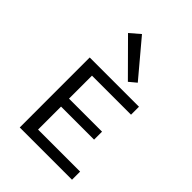

<svg xmlns="http://www.w3.org/2000/svg" viewBox="-212 -811 904 904"><g transform="rotate(45 240.5 -359.0)"><path d="M299 -512 137 -675 187 -718 335 -542ZM439 -54V0H91V-466H419V-413H159V-260H379V-207H159V-54Z"/></g></svg>

Font: Ysabeau SC
Style: Regular
Weight: 400
Designer: Christian Thalmann (Catharsis Fonts)
Version: Version 0.003